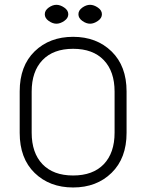

<svg xmlns="http://www.w3.org/2000/svg" viewBox="-20 -786 620 814"><path d="M169.9 -725.6Q169.9 -742.2 186.5 -753.9Q203.1 -765.6 219.2 -765.6Q235.4 -765.6 252.4 -753.9Q269.5 -742.2 269.5 -725.6Q269.5 -709 252.4 -697.3Q235.4 -685.5 219.2 -685.5Q203.1 -685.5 186.5 -697.3Q169.9 -709 169.9 -725.6ZM312.5 -725.6Q312.5 -742.2 329.1 -753.9Q345.7 -765.6 361.8 -765.6Q377.9 -765.6 395 -753.9Q412.1 -742.2 412.1 -725.6Q412.1 -709 395 -697.3Q377.9 -685.5 361.8 -685.5Q345.7 -685.5 329.1 -697.3Q312.5 -709 312.5 -725.6ZM63.5 -222.7V-398.4Q63.5 -506.8 127 -568.4Q190.4 -629.9 290 -629.9Q389.6 -629.9 453.1 -567.9Q516.6 -505.9 516.6 -398.4V-222.7Q516.6 -115.2 453.1 -53.2Q389.6 8.8 290 8.8Q190.4 8.8 127 -52.7Q63.5 -114.3 63.5 -222.7ZM114.3 -397.5V-223.6Q114.3 -137.7 160.2 -89.8Q206.1 -42 290 -42Q374 -42 419.9 -89.8Q465.8 -137.7 465.8 -223.6V-397.5Q465.8 -483.4 419.9 -531.2Q374 -579.1 290 -579.1Q206.1 -579.1 160.2 -531.2Q114.3 -483.4 114.3 -397.5Z"/></svg>

Font: Jura
Style: Book
Weight: 400
Version: Version 2.5